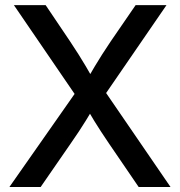

<svg xmlns="http://www.w3.org/2000/svg" viewBox="-20 -748 720 768"><path d="M17.6 0 306.6 -412.6V-331.1L35.6 -727.5H162.6L260.3 -582.5Q279.3 -554.2 294.4 -530Q309.6 -505.9 323.5 -482.4Q337.4 -459 352.5 -432.1H329.6Q344.7 -458.5 358.9 -482.2Q373 -505.9 388.4 -530Q403.8 -554.2 422.9 -582.5L522.5 -727.5H646L377 -335.9V-416L662.1 0H534.7L415 -175.3Q397.9 -200.7 383.8 -222.2Q369.6 -243.7 356.7 -264.9Q343.8 -286.1 329.6 -310.5H350.6Q336.4 -286.6 323.2 -265.4Q310.1 -244.1 295.9 -222.7Q281.7 -201.2 263.7 -175.3L142.6 0Z"/></svg>

Font: Inter 24pt Medium
Style: Regular
Weight: 500
Designer: Rasmus Andersson
Foundry: rsms
Version: Version 4.001;git-66647c0bb